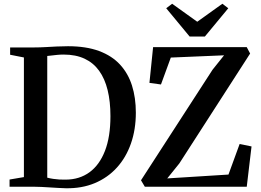

<svg xmlns="http://www.w3.org/2000/svg" viewBox="-20 -996 1390 1024"><path d="M331 8Q311.5 7.5 289.2 6.2Q267 5 244.5 3.5Q222 2 201.5 1Q181 0 165 0H31V-38.5L107.5 -51.5V-689.5L34 -704V-743H163.5Q192.5 -743 222.5 -744.8Q252.5 -746.5 282.5 -748Q312.5 -749.5 342.5 -749.5Q439.5 -749.5 508.2 -724Q577 -698.5 620.2 -651.5Q663.5 -604.5 684 -539.5Q704.5 -474.5 704.5 -395Q704.5 -305 678.2 -230.2Q652 -155.5 603 -101.8Q554 -48 485.2 -19.2Q416.5 9.5 331 8ZM331 -38Q404 -38.5 457.2 -77.2Q510.5 -116 539.8 -191.2Q569 -266.5 569 -376.5Q569 -454.5 554 -515.5Q539 -576.5 508.5 -618.8Q478 -661 431 -683Q384 -705 319.5 -705Q301 -705 284 -703.2Q267 -701.5 253.5 -699.8Q240 -698 232 -697.5V-48.5Q247 -44.5 263.8 -42Q280.5 -39.5 297.5 -38.5Q314.5 -37.5 331 -38ZM752.5 0 732 -34.5 1113.5 -624 1175 -701 891 -689 838.5 -545.5 777 -554 796.5 -744.5H1296L1314 -710.5L936.5 -124.5L872 -44.5L1198.5 -65L1258 -228L1321.5 -215L1296 0ZM991.5 -801 866.5 -952 898 -976 1032 -880 1166 -976 1197.5 -952 1072.5 -801Z"/></svg>

Font: Merriweather 72pt SemiBold
Style: Regular
Weight: 600
Version: Version 2.100